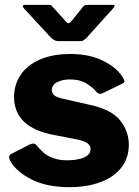

<svg xmlns="http://www.w3.org/2000/svg" viewBox="-20 -763 575 793"><path d="M377 -385Q361 -404 335 -419.5Q309 -435 269 -435Q238 -435 216 -423.5Q194 -412 194 -390Q194 -381 202 -371.5Q210 -362 241 -355L351 -330Q440 -311 476 -266Q512 -221 512 -165Q512 -110 481 -70.5Q450 -31 394.5 -10.5Q339 10 266 10Q173 10 110 -22Q47 -54 22 -99Q18 -107 18 -114.5Q18 -122 24 -126L102 -166Q114 -171 120 -170Q126 -169 130 -164Q143 -148 159 -133.5Q175 -119 201 -109.5Q227 -100 267 -101Q291 -102 311 -107Q331 -112 342.5 -122Q354 -132 354 -147Q354 -160 343 -170Q332 -180 298 -187L196 -207Q120 -222 79.5 -260Q39 -298 38 -362Q38 -413 65 -453.5Q92 -494 144.5 -517Q197 -540 271 -540Q350 -540 406.5 -511.5Q463 -483 486 -445Q491 -438 493.5 -430Q496 -422 486 -418L404 -378Q395 -374 389 -376Q383 -378 377 -385ZM322 -734Q327 -741 333 -742Q339 -743 347 -743H444Q462 -743 445 -726L336 -605Q331 -601 325.5 -597Q320 -593 310 -593H225Q212 -593 205 -597Q198 -601 191 -607L81 -726Q74 -733 74.5 -738Q75 -743 83 -743H174Q183 -743 188 -742.5Q193 -742 198 -734L247 -680Q258 -666 263.5 -667Q269 -668 279 -680Z"/></svg>

Font: Libre Franklin ExtraBold
Style: Regular
Weight: 800
Designer: Pablo Impallari, Rodrigo Fuenzalida, Nhung Nguyen
Foundry: Impallari Type
Version: Version 3.000